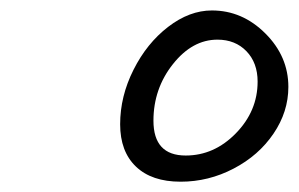

<svg xmlns="http://www.w3.org/2000/svg" viewBox="-20 -752 574 369"><path d="M327.1 -402.8Q271.5 -402.8 241.2 -431.9Q210.9 -460.9 210.9 -513.2Q210.9 -566.9 236.6 -617.9Q262.2 -668.9 303.2 -700.4Q344.2 -731.9 387.2 -731.9Q445.8 -731.9 490 -687.7Q534.2 -643.6 534.2 -585Q534.2 -537.1 505.6 -495.1Q477.1 -453.1 429 -428Q380.9 -402.8 327.1 -402.8ZM475.1 -595.2Q475.1 -631.3 453.6 -653.6Q432.1 -675.8 397.9 -675.8Q349.6 -675.8 312.3 -628.7Q274.9 -581.5 274.9 -520Q274.9 -453.1 336.9 -453.1Q391.6 -453.1 433.3 -495.8Q475.1 -538.6 475.1 -595.2Z"/></svg>

Font: Kaushan Script
Style: Regular
Weight: 400
Designer: Pablo Impallari
Foundry: Pablo Impallari
Version: Version 1.002